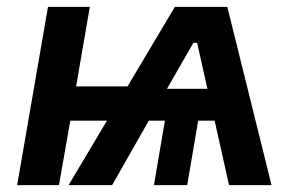

<svg xmlns="http://www.w3.org/2000/svg" viewBox="-20 -540 866 560"><path d="M30 0H152L185 -188H292L180 0H307L414 -188H461L429 0H526L558 -188H606L648 0H772L643 -520H490L352 -288H202L242 -520H120ZM467 -281 544 -415H555L585 -281Z"/></svg>

Font: Fixel Display 20240404 SemiBold
Style: Italic
Weight: 600
Italic angle: -10°
Designer: AlfaBravo + MacPaw
Foundry: Kyrylo Tkachov, Marchela Mozhyna, Serhii Makarenko, Maria Weinstein, Zakhar Kryvoshyya
Version: Version 1.211;Glyphs 3.2 (3225)